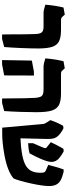

<svg xmlns="http://www.w3.org/2000/svg" viewBox="579 -1207 640 1838"><g transform="rotate(90 899.0 -288.0)"><path d="M309 -70Q309 -237 306 -301Q305 -350 290 -367.5Q275 -385 237 -385H96Q80 -385 25 -402Q32 -494 52 -576L120 -588L138 -568Q147 -557 154.5 -554.5Q162 -552 182 -552H268Q337 -552 374.5 -533.5Q412 -515 427.5 -470Q443 -425 444 -342Q444 -271 440 -173Q436 -75 430 -8L353 12H310Q310 -36 309 -70Z M922 -49Q922 -214 917 -301Q915 -335 907.5 -353Q900 -371 884 -378Q868 -385 837 -385H610Q594 -385 539 -402Q546 -494 566 -576L634 -588L652 -568Q661 -557 668.5 -554.5Q676 -552 696 -552H876Q949 -552 986.5 -531.5Q1024 -511 1039 -461.5Q1054 -412 1054 -317Q1054 -250 1051 -161Q1048 -72 1043 -8L965 12H923Q923 -25 922 -49ZM560 -273 662 -292 703 -293 702 -8 597 12H555Z M1351 -284 1386 -365Q1398 -392 1398 -401Q1398 -408 1393.5 -412.5Q1389 -417 1376 -427L1341 -454Q1375 -526 1404 -575L1428 -578Q1439 -573 1457.5 -561Q1476 -549 1491 -537Q1510 -522 1520 -502.5Q1530 -483 1530 -462Q1530 -427 1504 -366Q1478 -305 1448 -251Q1404 -239 1351 -237ZM1168 -369Q1167 -387 1163 -396Q1159 -405 1147 -424L1130 -450Q1152 -516 1184 -572L1207 -576Q1228 -567 1254 -548Q1289 -522 1300.5 -494Q1312 -466 1310 -408L1304 -164Q1390 -168 1435 -176Q1509 -187 1552 -208Q1595 -229 1614.5 -264.5Q1634 -300 1634 -355Q1634 -383 1629 -392.5Q1624 -402 1607 -409L1558 -430Q1587 -540 1602 -577H1625L1666 -565Q1716 -550 1738.5 -520.5Q1761 -491 1761 -440Q1761 -377 1736 -264Q1711 -151 1689 -99Q1658 -70 1598 -46.5Q1538 -23 1456 -9Q1344 11 1259 11H1202Z"/></g></svg>

Font: Suez One
Style: Regular
Weight: 400
Version: Version 1.000